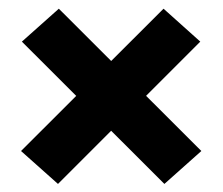

<svg xmlns="http://www.w3.org/2000/svg" viewBox="-20 -534 524 452"><path d="M454 -178.5 367 -101 31.5 -436 118.5 -513.5ZM29.5 -178.5 365 -513.5 451.5 -436 116.5 -101Z"/></svg>

Font: Anek Gurmukhi
Style: Bold
Weight: 700
Designer: Sarang Kulkarni (Gurmukhi), Yesha Goshar (Latin)
Foundry: Ek Type
Version: Version 1.003